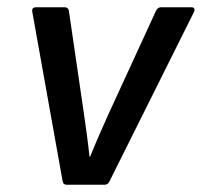

<svg xmlns="http://www.w3.org/2000/svg" viewBox="-20 -510 557 530"><path d="M164 0Q155 0 153 -9L69 -478Q67 -490 80 -490H158Q168 -490 170 -481L212 -194Q216 -166 220 -136.5Q224 -107 227 -78H229Q241 -108 253.5 -136.5Q266 -165 279 -194L411 -481Q413 -485 416.5 -487.5Q420 -490 424 -490H509Q514 -490 516 -486.5Q518 -483 516 -478L282 -9Q278 0 268 0Z"/></svg>

Font: Sofia Sans SemiBold
Style: Italic
Weight: 600
Italic angle: -9°
Designer: Botio Nikoltchev, Ani Petrova
Foundry: lettersoup
Version: Version 4.100-B